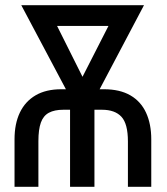

<svg xmlns="http://www.w3.org/2000/svg" viewBox="-20 -720 642 740"><path d="M381 -376H364L535 -700H62L234 -376H216Q157 -376 117 -352.5Q77 -329 56.5 -286Q36 -243 36 -183V0H128V-176Q128 -221 137.5 -247.5Q147 -274 168.5 -285.5Q190 -297 224 -297H250V0H344V-297H373Q423 -297 448 -270Q473 -243 473 -175V0H563V-183Q563 -242 543 -285.5Q523 -329 482.5 -352.5Q442 -376 381 -376ZM298 -424 200 -620H398Z"/></svg>

Font: Advent Pro SemiBold
Style: Regular
Weight: 600
Designer: VivaRado, Andreas Kalpakidis
Foundry: VivaRado, Andreas Kalpakidis
Version: Version 3.000